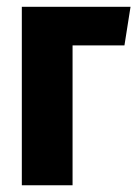

<svg xmlns="http://www.w3.org/2000/svg" viewBox="-20 -551 408 571"><path d="M195.8 0H44.9V-530.8H368.2L350.1 -416H195.8Z"/></svg>

Font: Fira Sans Compressed
Style: Bold
Weight: 700
Width: 1
Designer: Carrois Corporate & Edenspiekermann AG
Foundry: Carrois Corporate GbR & Edenspiekermann AG
Version: Version 4.203;PS 004.203;hotconv 1.0.88;makeotf.lib2.5.64775